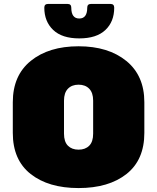

<svg xmlns="http://www.w3.org/2000/svg" viewBox="-20 -945 798 975"><path d="M713 -426V-270Q713 -133 622.5 -61.5Q532 10 379 10Q226 10 135.5 -61.5Q45 -133 45 -270V-426Q45 -562 136.5 -636Q228 -710 379 -710Q530 -710 621.5 -635.5Q713 -561 713 -426ZM453 -266V-434Q453 -474 433 -494.5Q413 -515 379 -515Q345 -515 325 -494.5Q305 -474 305 -434V-266Q305 -225 325 -205Q345 -185 379 -185Q413 -185 433 -205Q453 -225 453 -266ZM423 -906Q423 -925 442 -925H541Q560 -925 560 -906Q560 -835 515 -792.5Q470 -750 382.5 -750Q295 -750 250 -793Q205 -836 205 -906Q205 -925 224 -925H323Q342 -925 342 -906Q342 -851 382.5 -851Q423 -851 423 -906Z"/></svg>

Font: Rubik One
Style: Regular
Weight: 400
Designer: Hubert and Fischer with Elvire Volk Leonovitch
Foundry: Hubert and Fischer with Elvire Volk Leonovitch
Version: Version 1.001